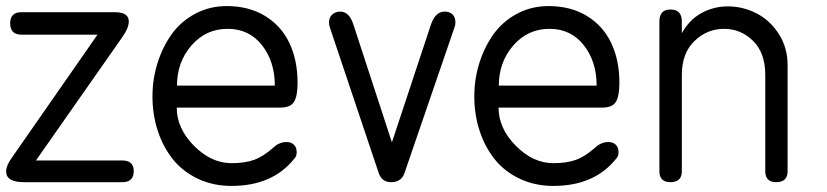

<svg xmlns="http://www.w3.org/2000/svg" viewBox="-20 -594 2697 626"><path d="M49.8 -554.2H355Q399.9 -554.2 399.9 -523.9Q399.9 -502.9 378.9 -473.1L97.2 -70.8H378.9Q416 -70.8 416 -36.1Q416 0 378.9 0H58.1Q0 0 0 -35.2Q0 -53.7 18.1 -79.1L297.9 -481H49.8Q13.2 -481 13.2 -518.1Q13.2 -554.2 49.8 -554.2Z M719.2 -574.2Q791.5 -574.2 844.2 -542Q897 -509.8 923.6 -453.6Q950.2 -397.5 950.2 -324.2Q950.2 -280.8 938.7 -262Q927.2 -243.2 894 -243.2H556.2Q556.2 -175.8 612.3 -118.9Q668.5 -62 734.9 -62Q778.3 -62 808.3 -72.8Q838.4 -83.5 871.1 -112.8Q890.6 -130.9 914.1 -130.9Q929.2 -130.9 938.2 -122.3Q947.3 -113.8 947.3 -97.2Q947.3 -84.5 939.9 -77.1Q869.1 12.2 734.9 12.2Q674.8 12.2 625.2 -11.2Q575.7 -34.7 543.7 -74.7Q511.7 -114.7 494.4 -167.5Q477.1 -220.2 477.1 -279.8Q477.1 -335.4 493.4 -387.9Q509.8 -440.4 539.6 -482.2Q569.3 -523.9 616.2 -549.1Q663.1 -574.2 719.2 -574.2ZM557.1 -314.9H876Q876 -393.6 834 -446.8Q792 -500 722.2 -500Q651.4 -500 604.2 -445.8Q557.1 -391.6 557.1 -314.9Z M1132.8 -512.2 1257.8 -129.9 1384.8 -513.2Q1399.4 -556.2 1429.7 -556.2Q1445.8 -556.2 1455.3 -547.1Q1464.8 -538.1 1464.8 -521Q1464.8 -512.2 1461.9 -504.9L1298.8 -29.8Q1288.6 0 1254.9 0Q1225.1 0 1214.8 -29.8L1055.7 -503.9Q1052.7 -512.7 1052.7 -521Q1052.7 -537.1 1063.2 -546.6Q1073.7 -556.2 1089.8 -556.2Q1119.1 -556.2 1132.8 -512.2Z M1768.6 -574.2Q1840.8 -574.2 1893.6 -542Q1946.3 -509.8 1972.9 -453.6Q1999.5 -397.5 1999.5 -324.2Q1999.5 -280.8 1988 -262Q1976.6 -243.2 1943.4 -243.2H1605.5Q1605.5 -175.8 1661.6 -118.9Q1717.8 -62 1784.2 -62Q1827.6 -62 1857.7 -72.8Q1887.7 -83.5 1920.4 -112.8Q1939.9 -130.9 1963.4 -130.9Q1978.5 -130.9 1987.5 -122.3Q1996.6 -113.8 1996.6 -97.2Q1996.6 -84.5 1989.3 -77.1Q1918.5 12.2 1784.2 12.2Q1724.1 12.2 1674.6 -11.2Q1625 -34.7 1593 -74.7Q1561 -114.7 1543.7 -167.5Q1526.4 -220.2 1526.4 -279.8Q1526.4 -335.4 1542.7 -387.9Q1559.1 -440.4 1588.9 -482.2Q1618.7 -523.9 1665.5 -549.1Q1712.4 -574.2 1768.6 -574.2ZM1606.4 -314.9H1925.3Q1925.3 -393.6 1883.3 -446.8Q1841.3 -500 1771.5 -500Q1700.7 -500 1653.6 -445.8Q1606.4 -391.6 1606.4 -314.9Z M2129.9 -36.1V-523.9Q2129.9 -563 2166 -563Q2203.1 -563 2203.1 -523.9V-485.8Q2227.1 -529.3 2266.8 -551.3Q2306.6 -573.2 2353 -573.2Q2401.9 -573.2 2446 -550.8Q2490.2 -528.3 2519 -483.6Q2547.9 -439 2547.9 -381.8V-36.1Q2547.9 0 2510.7 0Q2475.1 0 2475.1 -36.1V-350.1Q2475.1 -421.4 2435.3 -460.7Q2395.5 -500 2340.8 -500Q2285.2 -500 2244.1 -460.2Q2203.1 -420.4 2203.1 -350.1V-36.1Q2203.1 0 2166 0Q2129.9 0 2129.9 -36.1Z"/></svg>

Font: BPreplay
Style: Regular
Weight: 400
Designer: Magenta/George Triantafyllakos
Foundry: Magenta/George Triantafyllakos
Version: Version 1.00